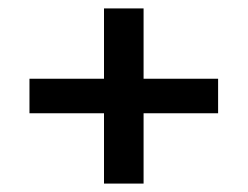

<svg xmlns="http://www.w3.org/2000/svg" viewBox="-20 -492 588 456"><path d="M498 -223H321V-56H227V-223H50V-305H227V-472H321V-305H498Z"/></svg>

Font: Chakra Petch Medium
Style: Regular
Weight: 500
Designer: Katatrad Aksorn Co.,Ltd.
Foundry: Cadson Demak Co.,Ltd.
Version: Version 1.000; ttfautohint (v1.6)